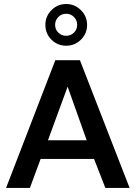

<svg xmlns="http://www.w3.org/2000/svg" viewBox="-20 -924 667 944"><path d="M9.8 0 252 -627.9H373L617.2 0H498L442.4 -142.6H179.7L127 0ZM215.8 -234.4H406.2L312.5 -498ZM305.7 -699.2Q262.7 -699.2 232.9 -729Q203.1 -758.8 203.1 -801.8Q203.1 -843.8 232.9 -874Q262.7 -904.3 305.7 -904.3Q347.7 -904.3 377.9 -874Q408.2 -843.8 408.2 -801.8Q408.2 -758.8 377.9 -729Q347.7 -699.2 305.7 -699.2ZM305.7 -748Q328.1 -748 343.8 -763.7Q359.4 -779.3 359.4 -801.8Q359.4 -824.2 343.8 -840.3Q328.1 -856.4 305.7 -856.4Q282.2 -856.4 266.6 -840.3Q251 -824.2 251 -801.8Q251 -779.3 266.6 -763.7Q282.2 -748 305.7 -748Z"/></svg>

Font: Padauk
Style: Bold
Weight: 700
Designer: Debbi Hosken, Becca Hirsbrunner Spalinger
Foundry: SIL International
Version: Version 5.003